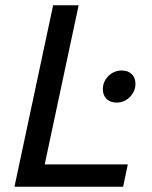

<svg xmlns="http://www.w3.org/2000/svg" viewBox="-20 -710 578 730"><path d="M35 0 182 -690H279L150 -85H466L448 0ZM371 -371Q371 -391 381 -407Q391 -423 407 -432.5Q423 -442 442 -442Q467 -442 481 -428Q495 -414 495 -391Q495 -372 485 -355.5Q475 -339 459 -329.5Q443 -320 424 -320Q399 -320 385 -334Q371 -348 371 -371Z"/></svg>

Font: Radio Canada
Style: Italic
Weight: 400
Italic angle: -12°
Designer: Charles Daoud, Etienne Aubert Bonn, Alexandre Saumier Demers, Jacques Le Bailly
Foundry: Radio-Canada
Version: Version 2.104;gftools[0.9.28.dev5+ged2979d]